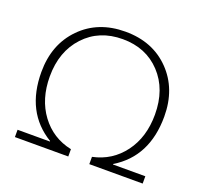

<svg xmlns="http://www.w3.org/2000/svg" viewBox="-127 -889 1104 1038"><g transform="rotate(20 425.5 -370.0)"><path d="M779 -380Q779 -149 607 -45V-42H793V0H486V-42Q596 -65 662 -154Q728 -243 728 -373Q728 -518 644 -607.5Q560 -697 426 -697Q291 -697 207 -607Q123 -517 123 -373Q123 -243 189 -154Q255 -65 365 -42V0H58V-42H244V-45Q72 -149 72 -380Q72 -539 170.5 -639.5Q269 -740 426 -740Q583 -740 681 -639.5Q779 -539 779 -380Z"/></g></svg>

Font: Mplus 1p Light
Style: Regular
Weight: 300
Version: Version 1.061